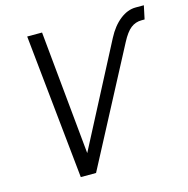

<svg xmlns="http://www.w3.org/2000/svg" viewBox="-105 -811 891 911"><g transform="rotate(-15 340.5 -355.0)"><path d="M181 0 108 -710H181L240 -102L499 -599Q526 -651 563.5 -680.5Q601 -710 641 -710H681L667 -644H652Q622 -644 599 -626Q576 -608 553 -564L256 0Z"/></g></svg>

Font: Geist Mono Light
Style: Italic
Weight: 300
Italic angle: -12°
Monospace: yes
Designer: Basement.studio, Andrés Briganti, Mateo Zaragoza
Foundry: Basement.studio, Vercel, Andrés Briganti, Guido Ferreyra, Mateo Zaragoza
Version: Version 1.500; ttfautohint (v1.8.4.7-5d5b)